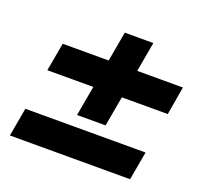

<svg xmlns="http://www.w3.org/2000/svg" viewBox="-98 -726 779 746"><g transform="rotate(20 291.0 -353.0)"><path d="M14 -89 35 -207H532L511 -89ZM232 -253 297 -617H415L350 -253ZM64 -377 85 -494H582L562 -377Z"/></g></svg>

Font: DM Sans 17pt ExtraBold
Style: Italic
Weight: 800
Italic angle: -10°
Version: Version 4.004;gftools[0.9.30]